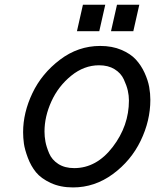

<svg xmlns="http://www.w3.org/2000/svg" viewBox="-20 -780 658 815"><path d="M78.1 -218.8Q78.1 -301.8 117.7 -384.8Q157.2 -467.8 234.4 -526.4Q311.5 -585 405.3 -585Q456.1 -585 495.1 -568.4Q534.2 -551.8 556.6 -527.3Q579.1 -502.9 593.8 -470.7Q608.4 -438.5 613.3 -410.6Q618.2 -382.8 618.2 -356.4Q618.2 -267.6 577.1 -182.6Q536.1 -97.7 459 -41Q381.8 15.6 290 15.6Q236.3 15.6 195.3 -3.4Q154.3 -22.5 132.8 -48.8Q111.3 -75.2 98.1 -110.4Q85 -145.5 81.5 -170.4Q78.1 -195.3 78.1 -218.8ZM168.9 -221.7Q168.9 -200.2 172.9 -178.7Q176.8 -157.2 188.5 -129.4Q200.2 -101.6 227.5 -84Q254.9 -66.4 294.9 -66.4Q389.6 -66.4 458.5 -156.2Q527.3 -246.1 527.3 -353.5Q527.3 -374 522.5 -395.5Q517.6 -417 505.4 -443.4Q493.2 -469.7 466.3 -486.3Q439.5 -502.9 400.4 -502.9Q336.9 -502.9 282.2 -458.5Q227.5 -414.1 198.2 -349.6Q168.9 -285.2 168.9 -221.7ZM306.6 -647.5 332 -759.8H426.8L401.4 -647.5ZM451.2 -647.5 476.6 -759.8H571.3L545.9 -647.5Z"/></svg>

Font: Thabit-Bold-Oblique
Style: Bold Oblique
Weight: 700
Designer: Regenerated by Nadim Shaikli
Foundry: MAK Alagha
Version: 0.01